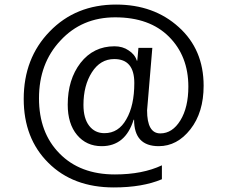

<svg xmlns="http://www.w3.org/2000/svg" viewBox="-20 -730 995 842"><path d="M568 -205H566Q530 -89 426 -89Q359 -89 318 -138Q277 -187 277 -271Q277 -381 333 -454Q390 -527 482 -527Q518 -527 544 -509Q572 -491 580 -464H582Q583 -471 584 -485Q585 -499 587 -520H648Q637 -385 631 -317Q625 -249 625 -246Q625 -145 683 -145Q736 -145 771 -202Q806 -259 806 -350Q806 -484 721 -569Q636 -654 485 -654Q339 -654 245 -552Q151 -452 151 -299Q151 -148 241 -57Q331 35 484 35Q605 35 690 -5V56Q605 92 479 92Q300 92 192 -16Q84 -123 84 -296Q84 -475 198 -592Q312 -710 489 -710Q655 -710 764 -611Q873 -513 873 -354Q873 -237 815 -163Q757 -89 676 -89Q568 -89 568 -205ZM481 -471Q420 -471 383 -413Q346 -355 346 -270Q346 -211 371 -178.5Q396 -146 438 -146Q500 -146 534 -207Q569 -267 569 -366Q569 -471 481 -471Z"/></svg>

Font: A Tai Tham KH New
Style: Regular
Weight: 400
Designer: Sangdang Kengtung
Foundry: Sangdang Kengtung
Version: Version 1.002